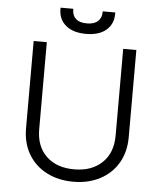

<svg xmlns="http://www.w3.org/2000/svg" viewBox="-60 -940 842 1004"><g transform="rotate(5 361.5 -438.5)"><path d="M161 -703V-246Q161 -156 215 -104.5Q269 -53 361 -53Q453 -53 507.5 -105Q562 -157 562 -248V-703H631V-245Q631 -168 597 -110Q563 -52 502 -20Q441 12 362 12Q283 12 221.5 -20Q160 -52 126 -110Q92 -168 92 -245V-703ZM217 -881V-889H284V-883Q284 -854 303 -836.5Q322 -819 361 -819Q399 -819 418.5 -837Q438 -855 438 -884V-889H504V-881Q504 -828 466.5 -796Q429 -764 361 -764Q293 -764 255 -796Q217 -828 217 -881Z"/></g></svg>

Font: Museo Sans Light
Style: Regular
Weight: 300
Designer: Jos Buivenga
Foundry: Jos Buivenga & Rosetta Type Foundry (extension, remastering)
Version: Version 3.600;PS 1.000;hotconv 1.0.88;makeotf.lib2.5.647800;